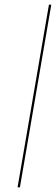

<svg xmlns="http://www.w3.org/2000/svg" viewBox="-20 -800 239 820"><path d="M199 -780 65 0H55L189 -780Z"/></svg>

Font: Jost Thin
Style: Italic
Weight: 200
Italic angle: -5°
Version: Version 3.710